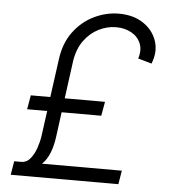

<svg xmlns="http://www.w3.org/2000/svg" viewBox="-53 -785 736 833"><g transform="rotate(5 315.5 -368.5)"><path d="M493.3 0H24.5L34.4 -59.7H65.7Q88.4 -59.7 104.4 -79.2Q120.4 -98.7 130 -126.8Q139.6 -154.8 143.1 -180L158 -289.4H70.7L81.3 -350.9H166.2L188.9 -516.7Q198.2 -588.1 234.7 -637.3Q271.3 -686.4 323.7 -711.8Q376.1 -737.2 431.8 -737.2Q495 -737.2 538.4 -708.1Q581.7 -679 596.9 -632.5Q612.2 -585.9 590.9 -533.7L531.6 -550.8Q543.7 -588.8 531.6 -617.4Q519.5 -646 490.9 -661.8Q462.4 -677.6 424.7 -677.6Q385.7 -677.6 349.1 -659.3Q312.5 -641 286.2 -605.3Q259.9 -569.6 251.4 -516.7L229 -350.9H404.5L393.5 -289.4H220.9L206.3 -180Q201.3 -142.4 189.1 -111.2Q176.8 -79.9 155.5 -59.7H503.2Z"/></g></svg>

Font: Inter UI Light
Style: Italic
Weight: 300
Italic angle: 9.39999°
Designer: Rasmus Andersson
Foundry: rsms
Version: 3.2;8d6f07862